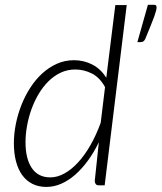

<svg xmlns="http://www.w3.org/2000/svg" viewBox="-20 -748 652 775"><path d="M602.5 -728.5Q608 -728.5 610 -725.8Q612 -723 612 -718Q612 -713 610 -704.8Q608 -696.5 602.8 -681.8Q597.5 -667 588.5 -645Q579.5 -623 566 -590Q562 -583 558 -580.5Q554 -578 546.5 -578H534.5L577 -728.5ZM379.5 0Q369.5 0 366 -5.5Q362.5 -11 362.5 -18L379 -174Q359.5 -133.5 335.2 -100.2Q311 -67 284 -43.2Q257 -19.5 227.5 -6.5Q198 6.5 167.5 6.5Q135 6.5 110.5 -6Q86 -18.5 69.5 -41.5Q53 -64.5 44.5 -97Q36 -129.5 36 -170Q36 -208 44 -247.8Q52 -287.5 66.8 -324.8Q81.5 -362 102.8 -394.8Q124 -427.5 151 -452Q178 -476.5 210 -490.8Q242 -505 278.5 -505Q319 -505 353 -487.2Q387 -469.5 409 -434L445.5 -727.5H491.5L402.5 0ZM183 -32Q211.5 -32 240 -47.8Q268.5 -63.5 295.2 -92.5Q322 -121.5 345.2 -162.2Q368.5 -203 386.5 -252.5L404 -396.5Q382.5 -435.5 350.5 -451.5Q318.5 -467.5 284 -467.5Q252.5 -467.5 225.2 -454.8Q198 -442 175.8 -420Q153.5 -398 136.2 -369Q119 -340 107.2 -307.5Q95.5 -275 89.2 -240.5Q83 -206 83 -174Q83 -107 108.5 -69.5Q134 -32 183 -32Z"/></svg>

Font: Lato Light
Style: Italic
Weight: 300
Italic angle: -7°
Designer: Lukasz Dziedzic
Foundry: tyPoland Lukasz Dziedzic
Version: Version 2.007; 2014-02-27